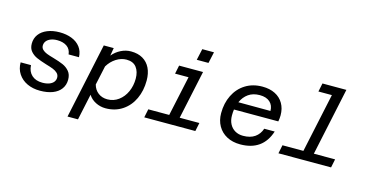

<svg xmlns="http://www.w3.org/2000/svg" viewBox="-90 -1183 3429 1790"><g transform="rotate(15 1625.0 -288.0)"><path d="M73 -197H173Q176 -136 214 -101Q252 -66 317 -66Q355 -66 383 -76.5Q411 -87 425 -105.5Q439 -124 439 -147Q439 -173 421.5 -190Q404 -207 377.5 -217.5Q351 -228 306 -241Q248 -259 213 -274.5Q178 -290 153 -318.5Q128 -347 128 -393Q128 -444 156 -482Q184 -520 235.5 -541Q287 -562 354 -562Q419 -562 471 -541.5Q523 -521 553.5 -481Q584 -441 586 -384H486Q480 -435 443.5 -460Q407 -485 350 -485Q314 -485 287 -474Q260 -463 246 -444.5Q232 -426 232 -402Q232 -379 248.5 -363Q265 -347 290.5 -337Q316 -327 359 -315Q418 -298 454.5 -282Q491 -266 517 -235.5Q543 -205 543 -155Q543 -104 515.5 -66Q488 -28 436.5 -8Q385 12 314 12Q245 12 190.5 -13.5Q136 -39 104.5 -86.5Q73 -134 73 -197Z M1252 -336Q1252 -239 1215 -159.5Q1178 -80 1108.5 -34Q1039 12 947 12Q896 12 851 -11Q806 -34 781 -74L727 178H626L781 -550H877L864 -474Q898 -515 945 -538.5Q992 -562 1042 -562Q1109 -562 1156 -534.5Q1203 -507 1227.5 -456.5Q1252 -406 1252 -336ZM942 -73Q1002 -73 1049.5 -108Q1097 -143 1123 -201Q1149 -259 1149 -327Q1149 -395 1117.5 -436Q1086 -477 1021 -477Q970 -477 922 -446.5Q874 -416 843 -364L803 -179Q816 -130 853 -101.5Q890 -73 942 -73Z M1336 -82H1538L1621 -468H1491L1508 -550H1739L1639 -82H1829L1812 0H1319ZM1677 -754H1790L1766 -645H1653Z M2001 -224Q2001 -320 2039 -397Q2077 -474 2147 -518Q2217 -562 2311 -562Q2381 -562 2433 -536Q2485 -510 2513.5 -461Q2542 -412 2542 -347Q2542 -319 2536 -287H2108Q2104 -262 2104 -229Q2104 -182 2122.5 -146.5Q2141 -111 2174.5 -91.5Q2208 -72 2252 -72Q2322 -72 2365.5 -102.5Q2409 -133 2427 -187H2528Q2464 12 2247 12Q2173 12 2117.5 -17.5Q2062 -47 2031.5 -100.5Q2001 -154 2001 -224ZM2440 -362Q2440 -416 2405 -447.5Q2370 -479 2307 -479Q2242 -479 2198 -448Q2154 -417 2130 -363Z M2631 -82H2833L2955 -653H2825L2842 -735H3073L2934 -82H3139L3122 0H2614Z"/></g></svg>

Font: Azeret Mono
Style: Italic
Weight: 400
Italic angle: -12°
Designer: Martin Vácha
Foundry: Displaay
Version: Version 1.000; Glyphs 3.0.3, build 3074